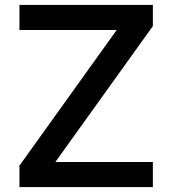

<svg xmlns="http://www.w3.org/2000/svg" viewBox="-20 -760 702 780"><path d="M601 0V-102H205L601 -654V-740H59V-638H454L59 -87V0Z"/></svg>

Font: Be Vietnam Pro Medium
Style: Regular
Weight: 500
Designer: Lam Bao, Tony Le, Vietanh Nguyen
Foundry: Yellow Type Foundry
Version: Version 1.002